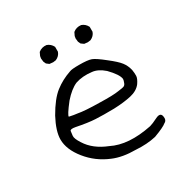

<svg xmlns="http://www.w3.org/2000/svg" viewBox="-142 -734 845 863"><g transform="rotate(-30 280.0 -303.0)"><path d="M242.2 -452.1Q252 -457 291 -457Q336.9 -457 355 -450.2Q373 -443.4 413.1 -411.1Q452.1 -380.9 466.8 -361.8Q481.4 -342.8 487.3 -317.4Q490.2 -299.8 489.7 -286.1Q489.3 -272.5 474.6 -251Q456.1 -226.6 418.9 -218.3Q381.8 -210 330.1 -208Q272.5 -207 234.9 -209Q197.3 -210.9 138.7 -222.7Q112.3 -227.5 110.8 -218.3Q109.4 -209 107.9 -194.8Q106.4 -180.7 125 -152.3Q157.2 -100.6 226.6 -73.2Q305.7 -33.2 430.7 -58.6Q445.3 -62.5 472.7 -76.2Q500 -89.8 504.4 -67.9Q508.8 -45.9 493.2 -38.1Q478.5 -25.4 425.8 -5.9Q378.9 4.9 322.3 1Q253.9 1 206.1 -19.5Q139.6 -46.9 95.7 -101.6Q51.8 -156.2 51.8 -208Q51.8 -251 85 -313.5Q123 -379.9 159.7 -408.2Q196.3 -436.5 242.2 -452.1ZM326.2 -400.4Q279.3 -406.2 242.2 -393.6Q210 -379.9 174.8 -339.8Q132.8 -286.1 135.7 -278.3Q136.7 -278.3 143.1 -276.9Q149.4 -275.4 158.2 -273.9Q167 -272.5 175.8 -271.5Q210.9 -264.6 289.1 -263.7Q356.4 -261.7 385.7 -266.6Q411.1 -269.5 417.5 -272.9Q423.8 -276.4 426.8 -285.2Q431.6 -296.9 431.6 -303.7Q428.7 -328.1 387.7 -370.1Q356.4 -397.5 326.2 -400.4ZM166 -537.1 160.2 -549.8 158.2 -567.4 160.2 -579.1 168 -595.7Q185.5 -610.4 210 -607.4Q229.5 -600.6 239.3 -581.1V-555.7Q232.4 -536.1 211.9 -527.3L197.3 -525.4L178.7 -527.3ZM345.7 -537.1 339.8 -549.8 337.9 -567.4 339.8 -579.1 347.7 -595.7Q365.2 -610.4 389.6 -607.4Q409.2 -600.6 418.9 -581.1V-555.7Q412.1 -536.1 391.6 -527.3L377 -525.4L359.4 -527.3Z"/></g></svg>

Font: JasonHandwriting4
Style: Regular
Weight: 400
Version: Version 1.01.21